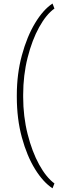

<svg xmlns="http://www.w3.org/2000/svg" viewBox="-20 -814 341 1064"><path d="M73.2 -286.6Q73.2 -404.3 101.3 -507.8Q129.4 -611.3 174.3 -685.8Q219.2 -760.3 271 -794.4L281.7 -766.6Q236.3 -734.4 197 -663.3Q157.7 -592.3 133.1 -494.9Q108.4 -397.5 108.4 -288.6V-276.9Q108.4 -168.5 133.1 -70.8Q157.7 26.9 197 98.1Q236.3 169.4 281.7 202.6L271 229.5Q219.2 195.8 174.3 123.3Q129.4 50.8 101.3 -52Q73.2 -154.8 73.2 -277.8Z"/></svg>

Font: Robert Sans ExtraLight
Style: Regular
Weight: 250
Designer: Christian Robertson (extended by Adam Twardoch)
Foundry: Google
Version: Version 12.135;April 2, 2019;FontCreator 11.5.0.2425 64-bit;